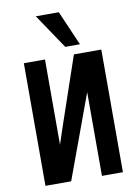

<svg xmlns="http://www.w3.org/2000/svg" viewBox="-104 -1050 808 1118"><g transform="rotate(-10 300.0 -491.0)"><path d="M406 0V-495L224 0H72V-725H197V-221L226 -309L368 -725H530V0ZM188 -982H324L413 -777H326Z"/></g></svg>

Font: JuliaMono
Style: Bold
Weight: 700
Monospace: yes
Designer: cormullion
Foundry: corm
Version: Version 0.055; ttfautohint (v1.8.4)